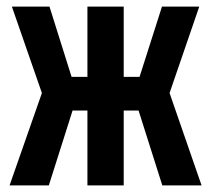

<svg xmlns="http://www.w3.org/2000/svg" viewBox="-20 -562 640 582"><path d="M9 0 107 -280 16 -542H130L197 -329H245V-542H355V-329H403L471 -542H584L494 -280L591 0H472L400 -227H355V0H245V-227H200L128 0Z"/></svg>

Font: Noto Sans Mono SemiBold
Style: Regular
Weight: 600
Designer: Monotype Design Team
Foundry: Monotype Imaging Inc.
Version: Version 2.014; ttfautohint (v1.8.4.7-5d5b)